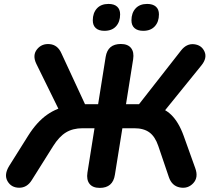

<svg xmlns="http://www.w3.org/2000/svg" viewBox="-20 -934 1072 963"><path d="M418.6 -68.4 454 -290.8H394.3Q345.4 -290.8 310.9 -269.8Q276.5 -248.9 246.7 -201.4L139.6 -30.9Q115.8 7.8 76.2 7.6Q36.6 7.4 17.8 -25.1Q-1 -57.6 25.9 -101.5L121.2 -253.3Q164.6 -322.3 216.2 -358.6Q267.8 -394.9 335.8 -405.9L284.5 -365L162.1 -614.1Q141.8 -656.4 165.4 -686.3Q189 -716.2 229.1 -712.7Q269.2 -709.2 288 -666.7L414.4 -394.1L390.6 -411.5H472.2L510 -648.8Q515.4 -681.3 534.3 -697.4Q553.3 -713.4 586 -713.4Q621.3 -713.4 637.3 -693.1Q653.4 -672.7 647.8 -636.6L612 -411.5H688.1L663.8 -394.1L888 -680.7Q915.7 -716.2 953.2 -712.2Q990.7 -708.2 1005.5 -675.8Q1020.4 -643.4 990.3 -606.1L795 -365L737.6 -405.9Q800.6 -395.1 838.4 -358.5Q876.2 -321.9 901 -253.3L959.2 -90.9Q976.4 -44.3 949.4 -15.3Q922.5 13.8 882.3 6.2Q842 -1.4 827 -45.5L773.8 -202.2Q757.9 -248.9 729.5 -269.8Q701.1 -290.8 653.2 -290.8H593.8L556.2 -57Q546 8.4 480.4 8.4Q445.1 8.4 429.1 -11.9Q413 -32.3 418.6 -68.4ZM639.3 -832Q639.3 -869 660 -891.7Q680.7 -914.3 718 -914.3Q746.5 -914.3 761.9 -900.7Q777.2 -887.2 777.2 -861.9Q777.2 -824.7 756.5 -802.1Q735.8 -779.4 698.5 -779.4Q669.9 -779.4 654.6 -793.1Q639.3 -806.7 639.3 -832ZM445.4 -832Q445.4 -869 466.1 -891.7Q486.8 -914.3 524 -914.3Q552.6 -914.3 567.5 -900.7Q582.5 -887.2 582.5 -861.9Q582.5 -824.7 562 -802.1Q541.6 -779.4 503.5 -779.4Q475.4 -779.4 460.4 -793.1Q445.4 -806.7 445.4 -832Z"/></svg>

Font: SN Pro Thin
Style: Italic
Weight: 200
Italic angle: -9°
Designer: Tobias Whetton
Foundry: Supernotes
Version: Version 1.003;Glyphs 3.3 (3324)